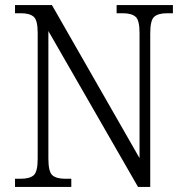

<svg xmlns="http://www.w3.org/2000/svg" viewBox="-20 -734 729 754"><path d="M39 0V-32H61Q96 -32 112 -45.5Q128 -59 128 -111V-605Q128 -655 112 -668.5Q96 -682 62 -682H39V-714H184L528 -113V-605Q528 -655 512 -668.5Q496 -682 462 -682H438V-714H659V-682H636Q602 -682 586 -668.5Q570 -655 570 -603V0H522L170 -612V-111Q170 -59 186 -45.5Q202 -32 236 -32H260V0Z"/></svg>

Font: Noto Serif SemiCondensed Light
Style: Regular
Weight: 300
Width: 4
Designer: Monotype Design Team
Foundry: Monotype Imaging Inc.
Version: Version 2.013